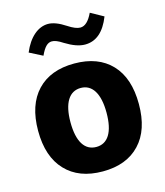

<svg xmlns="http://www.w3.org/2000/svg" viewBox="-115 -858 818 952"><g transform="rotate(-15 294.0 -382.5)"><path d="M158.7 -625C177.7 -666.5 194.8 -683.1 216.8 -683.1C230.5 -683.1 247.1 -677.2 272.9 -660.2C311 -636.7 344.2 -625 373 -625C430.2 -625 472.7 -661.6 501.5 -734.9L435.5 -771.5C417 -731.9 396 -712.4 372.1 -712.4C356.4 -712.4 335.4 -720.7 309.6 -737.8C275.4 -760.3 245.6 -771.5 220.7 -771.5C169.4 -771.5 121.6 -731 91.8 -659.2ZM295.4 -548.3C213.9 -548.3 150.4 -524.4 105 -476.6C59.6 -428.7 36.6 -360.4 36.6 -271.5C36.6 -183.1 59.6 -114.7 105 -66.9C150.4 -18.6 213.9 5.4 295.4 5.4C377 5.4 440.4 -18.6 485.8 -66.9C531.2 -114.7 553.7 -183.1 553.7 -271.5C553.7 -360.4 531.2 -428.7 485.8 -476.6C440.4 -524.4 377 -548.3 295.4 -548.3ZM295.4 -422.9C353.5 -422.9 387.7 -371.1 387.7 -271.5C387.7 -171.4 354.5 -120.1 295.4 -120.1C236.3 -120.1 202.6 -171.4 202.6 -271.5C202.6 -371.1 236.8 -422.9 295.4 -422.9Z"/></g></svg>

Font: Estedad ExtraBold
Style: Regular
Weight: 800
Designer: Amin Abedi
Version: Version 7.3